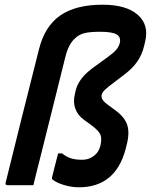

<svg xmlns="http://www.w3.org/2000/svg" viewBox="-20 -787 641 816"><path d="M416 -767Q516 -767 565 -724.5Q614 -682 597 -611L592 -590Q576 -521 511 -472L469 -440Q438 -417 426.5 -406Q415 -395 412 -384Q410 -374 415.5 -364Q421 -354 442 -339L469 -319Q510 -290 521 -255Q532 -220 517 -166L513 -150Q469 9 315 9Q284 9 251 -1Q218 -11 202 -25Q200 -27 201 -33Q208 -59 214 -84.5Q220 -110 227 -135H244Q261 -121 280.5 -114.5Q300 -108 328 -108Q361 -108 383 -128Q400 -141 407 -169Q414 -200 406 -216.5Q398 -233 367 -256L338 -277Q310 -297 300 -325.5Q290 -354 298 -386L302 -404Q309 -431 328.5 -455.5Q348 -480 385 -506L436 -543Q462 -562 473.5 -575Q485 -588 489 -604Q495 -629 476 -640.5Q457 -652 405 -652Q362 -652 338.5 -646Q315 -640 299 -624Q272 -601 258 -546Q230 -434 202.5 -323Q175 -212 147 -101Q140 -74 134 -50Q128 -26 122 0H12Q1 0 4 -11Q39 -152 74 -293Q109 -434 145 -575Q169 -674 235 -720.5Q301 -767 416 -767Z"/></svg>

Font: Recursive Sn Lnr St SmB
Style: Italic
Weight: 600
Italic angle: -15°
Version: Version 1.079;hotconv 1.0.112;makeotfexe 2.5.65598; ttfautoh